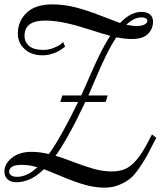

<svg xmlns="http://www.w3.org/2000/svg" viewBox="-50 -840 740 885"><path d="M228 -370.1 237.3 -399.9H324.2Q333.5 -418.9 359.4 -479Q385.3 -539.1 409.2 -587.6Q433.1 -636.2 458 -674.8Q433.1 -681.2 368.2 -702.1Q303.2 -723.1 253.4 -734.1Q203.6 -745.1 157.2 -745.1Q63 -745.1 63 -674.8Q63 -646 84.5 -627.9Q106 -609.9 148.4 -609.9Q173.8 -609.9 197 -618.9Q220.2 -627.9 230.5 -636.7L241.2 -646L250 -625Q248 -623.5 244.9 -620.8Q241.7 -618.2 231 -611.1Q220.2 -604 209 -598.9Q197.8 -593.8 181.2 -589.4Q164.6 -585 148.4 -585Q94.2 -585 63.2 -614Q32.2 -643.1 32.2 -685.1Q32.2 -741.7 72.5 -780.8Q112.8 -819.8 190.4 -819.8Q244.1 -819.8 297.1 -806.4Q350.1 -793 418.7 -766.1Q487.3 -739.3 503.4 -733.9Q552.2 -785.2 602.1 -785.2Q627.9 -785.2 641.6 -773.2Q655.3 -761.2 655.3 -740.2Q655.3 -707.5 632.3 -683.8Q609.4 -660.2 557.1 -660.2Q526.4 -660.2 486.3 -668Q462.4 -631.8 439.9 -586.4Q417.5 -541 389.9 -475.8Q362.3 -410.6 357.4 -399.9H446.3L437 -370.1H343.3Q314.5 -310.5 297.9 -277.6Q281.2 -244.6 255.4 -199.2Q229.5 -153.8 206.1 -122.1Q236.8 -113.3 288.8 -93.3Q340.8 -73.2 382.8 -61.5Q424.8 -49.8 464.4 -49.8Q496.1 -49.8 520 -58.3Q543.9 -66.9 565.2 -87.9Q586.4 -108.9 604.2 -136.5Q622.1 -164.1 645 -210L650.4 -220.2L670.4 -205.1L665 -194.8Q641.1 -147.5 628.4 -124Q615.7 -100.6 592.5 -66.4Q569.3 -32.2 549.1 -16.1Q528.8 0 498.5 12.5Q468.3 24.9 433.1 24.9Q389.2 24.9 344.5 12.7Q299.8 0.5 233.2 -27.3Q166.5 -55.2 152.3 -60.1Q92.3 0 24.4 0Q0 0 -14.9 -13.2Q-29.8 -26.4 -29.8 -49.8Q-29.8 -84 4.4 -112.1Q38.6 -140.1 95.2 -140.1Q133.3 -140.1 175.3 -129.9Q228.5 -202.6 310.1 -370.1ZM28.3 -24.9Q75.2 -24.9 122.1 -68.8Q86.9 -80.1 50.3 -80.1Q-7.8 -80.1 -7.8 -47.9Q-7.8 -38.1 2 -31.5Q11.7 -24.9 28.3 -24.9ZM602.1 -759.8Q567.4 -759.8 532.2 -726.1Q557.6 -720.2 579.1 -720.2Q604 -720.2 616.7 -727.3Q629.4 -734.4 629.4 -744.1Q629.4 -751 622.1 -755.4Q614.7 -759.8 602.1 -759.8Z"/></svg>

Font: Rochester
Style: Regular
Weight: 400
Designer: Gillian Fisher
Foundry: Font Diner, Inc DBA Sideshow
Version: Version 1.005